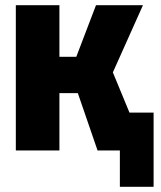

<svg xmlns="http://www.w3.org/2000/svg" viewBox="-20 -580 622 740"><path d="M41 0V-560H209V-361H274L350 -560H531L415 -301L479 -146H572V140H442V0H356L280 -221H209V0Z"/></svg>

Font: Tektur SemiCondensed
Style: Bold
Weight: 700
Width: 4
Designer: Adam Jagosz
Foundry: Adam Jagosz
Version: Version 1.005;gftools[0.9.30]